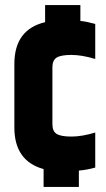

<svg xmlns="http://www.w3.org/2000/svg" viewBox="-20 -675 419 762"><path d="M358 -441Q305 -457 263.5 -457Q222 -457 205 -446.5Q188 -436 188 -408V-182Q188 -154 205 -143.5Q222 -133 263.5 -133Q305 -133 358 -149V-10Q327 -1 293 2V67H153V-4Q37 -36 37 -169V-421Q37 -558 159 -587V-655H299V-592Q326 -589 358 -580Z"/></svg>

Font: Khand
Style: Bold
Weight: 700
Designer: Devanagari: Sanchit Sawaria, Jyotish Sonowal; Latin: Satya Rajpurohit
Foundry: Indian Type Foundry
Version: Version 1.101;PS 1.0;hotconv 1.0.78;makeotf.lib2.5.61930; tt